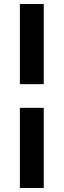

<svg xmlns="http://www.w3.org/2000/svg" viewBox="-20 -825 320 965"><path d="M80 -402V-805H200V-402ZM200 -283V120H80V-283Z"/></svg>

Font: Protest Guerrilla
Style: Regular
Weight: 400
Designer: Octavio Pardo
Foundry: Ashler Design
Version: Version 2.005; ttfautohint (v1.8.4.7-5d5b)